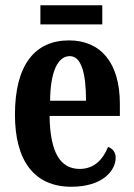

<svg xmlns="http://www.w3.org/2000/svg" viewBox="-20 -702 510 732"><path d="M134 -609H370V-682H134ZM252 10C372 10 421 -52 421 -101C421 -123 408 -136 392 -142C373 -95 340 -58 284 -58C210 -58 171 -120 169 -260H437V-306C437 -464 363 -548 243 -548C112 -548 37 -453 37 -265C37 -91 109 10 252 10ZM308 -318H171C172 -428 200 -488 246 -488C290 -488 308 -423 308 -318Z"/></svg>

Font: Noto Serif Devanagari ExtraCondensed
Style: Bold
Weight: 700
Width: 2
Designer: Universal Thirst, Indian Type Foundry and the Monotype Design Team
Foundry: Monotype Imaging Inc.
Version: Version 2.004